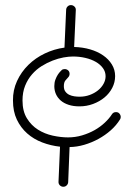

<svg xmlns="http://www.w3.org/2000/svg" viewBox="-20 -712 508 737"><path d="M264.6 -531.7Q297.4 -530.8 325.9 -522.5Q354.5 -514.2 375.7 -499.5Q397 -484.9 409.4 -464.6Q421.9 -444.3 421.9 -419.9Q421.9 -396 410.9 -374.8Q399.9 -353.5 381.1 -337.9Q362.3 -322.3 337.4 -313Q312.5 -303.7 284.7 -303.7Q261.7 -303.7 243.7 -309.6Q225.6 -315.4 213.4 -325.9Q201.2 -336.4 194.8 -350.6Q188.5 -364.7 188.5 -381.3Q188.5 -395 192.6 -406.2Q196.8 -417.5 201.9 -425.3Q207 -433.1 211.7 -437.7Q216.3 -442.4 216.8 -442.9Q219.2 -445.3 222.4 -446Q225.6 -446.8 228.5 -446.8Q235.8 -446.8 241.5 -441.9Q247.1 -437 247.1 -428.7Q247.1 -420.4 241.2 -414.6Q237.3 -410.6 231.2 -403.3Q225.1 -396 225.1 -381.3Q225.1 -368.2 231 -360.4Q236.8 -352.5 245.8 -348.1Q254.9 -343.8 265.4 -342.3Q275.9 -340.8 285.2 -340.8Q306.2 -340.8 324.2 -347.4Q342.3 -354 356 -365Q369.6 -376 377.4 -390.1Q385.3 -404.3 385.3 -419.4Q385.3 -436.5 375.2 -450.4Q365.2 -464.4 347.9 -474.4Q330.6 -484.4 307.9 -489.7Q285.2 -495.1 259.8 -495.1Q244.1 -495.1 223.9 -491.5Q203.6 -487.8 182.1 -479.5Q160.6 -471.2 139.9 -458.3Q119.1 -445.3 102.8 -426.5Q86.4 -407.7 76.4 -382.8Q66.4 -357.9 66.4 -326.2Q66.4 -285.2 83.3 -257.8Q100.1 -230.5 125.7 -214.4Q151.4 -198.2 182.4 -191.4Q213.4 -184.6 241.2 -184.6Q269 -184.6 295.2 -192.4Q321.3 -200.2 343.3 -212.6Q365.2 -225.1 382.3 -241.2Q399.4 -257.3 409.7 -273.4Q415 -281.7 425.3 -281.7Q433.6 -281.7 438.5 -275.9Q443.4 -270 443.4 -263.2Q443.4 -260.7 442.9 -258.5Q442.4 -256.3 440.9 -253.9Q426.8 -231 405.3 -211.9Q383.8 -192.9 357.9 -178.7Q332 -164.6 303.5 -156.2Q274.9 -147.9 247.1 -147.5L241.7 -12.7Q241.2 -5.4 235.8 -0.2Q230.5 4.9 223.1 4.9H222.2Q214.4 4.4 209.2 -1.2Q204.1 -6.8 204.6 -14.6L210.4 -148.9Q174.8 -152.8 142.1 -165.3Q109.4 -177.7 84.5 -199.7Q59.6 -221.7 44.7 -252.9Q29.8 -284.2 29.8 -326.2Q29.3 -366.2 45.4 -401.1Q61.5 -436 88.9 -462.9Q116.2 -489.7 152.1 -506.8Q188 -523.9 227.5 -529.3L233.9 -674.8Q234.4 -682.6 240 -687.7Q245.6 -692.9 253.4 -692.4Q260.7 -691.9 266.1 -686.5Q271.5 -681.2 271 -673.3Z"/></svg>

Font: Sacramento
Style: Regular
Weight: 400
Designer: Astigmatic (AOETI)
Foundry: Astigmatic (AOETI)
Version: Version 1.000